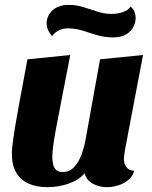

<svg xmlns="http://www.w3.org/2000/svg" viewBox="-20 -756 631 796"><path d="M176 20Q131.3 20 98.2 5Q65 -10 47.2 -40.5Q29.3 -71 29.3 -117.3Q29.3 -142.3 36 -188.3Q42.7 -234.3 57 -312.3Q71.3 -390.3 93.7 -510L271.3 -528Q250.7 -421.3 236.5 -348.8Q222.3 -276.3 213.5 -229.5Q204.7 -182.7 200.8 -153.5Q197 -124.3 197 -104.3Q197 -89 200.2 -74.8Q203.3 -60.7 212.5 -51.8Q221.7 -43 239.7 -43Q269 -43 288.2 -64.2Q307.3 -85.3 318.5 -116.7Q329.7 -148 334.7 -176.7L394.7 -510L573 -528L498.7 -137.7Q497.7 -129.3 495.7 -117.3Q493.7 -105.3 493.7 -95.7Q493.7 -77.7 503.8 -63.5Q514 -49.3 536.3 -47.7Q530 -24.3 511.3 -9.3Q492.7 5.7 469.3 12.8Q446 20 423 20Q391.3 20 365.2 5.8Q339 -8.3 330.7 -37Q305.7 -8.7 263.5 5.7Q221.3 20 176 20ZM450 -601Q420.3 -601 396.7 -606.7Q373 -612.3 352 -619.7Q331 -627 309 -632.7Q287 -638.3 260.7 -638.3Q238.3 -638.3 221 -628.5Q203.7 -618.7 196 -605.7Q181.7 -623.7 177.5 -635.7Q173.3 -647.7 173.3 -658.7Q173.3 -690.3 197.7 -713Q222 -735.7 264.7 -735.7Q297 -735.7 325.8 -726.5Q354.7 -717.3 384 -707.8Q413.3 -698.3 444.3 -698.3Q468.3 -698.3 491 -706.5Q513.7 -714.7 521.3 -729.3Q534.3 -717.3 538.3 -704.5Q542.3 -691.7 542.3 -682.3Q542.3 -648.7 518 -624.8Q493.7 -601 450 -601Z"/></svg>

Font: Sansita Swashed Light
Style: Regular
Weight: 300
Designer: Pablo Cosgaya
Foundry: Omnibus-Type
Version: Version 1.003